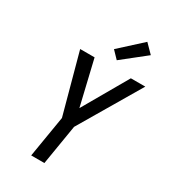

<svg xmlns="http://www.w3.org/2000/svg" viewBox="-233 -1098 1069 1210"><g transform="rotate(30 301.0 -493.0)"><path d="M196 0 246 -301 128 -735H233L310 -410L497 -735H602L340 -291L292 0ZM363 -789 313 -841 472 -986 533 -924Z"/></g></svg>

Font: Iosevka Medium Extended
Style: Italic
Weight: 500
Width: 7
Italic angle: -9°
Monospace: yes
Designer: Belleve Invis
Foundry: Belleve Invis
Version: Version 32.5.0; ttfautohint (v1.8.4)